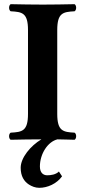

<svg xmlns="http://www.w3.org/2000/svg" viewBox="-20 -667 407 919"><path d="M277 177 262 154C247 169 223 172 206 172C189 172 171 162 171 130C171 69 209 11 255 0C285 1 316 1 337 2C347 -4 347 -26 337 -32C282 -35 254 -39 254 -122V-523C254 -606 282 -610 337 -613C347 -619 347 -641 337 -647C297 -646 225 -645 185 -645C145 -645 71 -646 31 -647C21 -641 21 -619 31 -613C86 -610 114 -606 114 -523V-122C114 -39 86 -35 31 -32C21 -26 21 -4 31 2C69 1 137 0 178 0C126 31 79 88 79 136C79 176 95 201 118 216C132 225 149 232 168 232C207 232 251 213 277 177Z"/></svg>

Font: Libertinus Serif
Style: Bold
Weight: 700
Designer: Philipp H. Poll, Khaled Hosny
Foundry: Caleb Maclennan
Version: Version 7.050;RELEASE